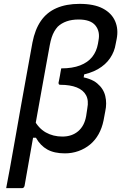

<svg xmlns="http://www.w3.org/2000/svg" viewBox="-20 -784 640 994"><path d="M516 -160Q508 -121 490.5 -89.5Q473 -58 446.5 -36Q420 -14 386.5 -2Q353 10 316 10Q261 10 225 -10Q189 -30 166 -71H138L155 -166Q179 -120 217 -98.5Q255 -77 303 -77Q352 -77 384.5 -104.5Q417 -132 426 -183L432 -223Q440 -264 425.5 -291Q411 -318 377 -331.5Q343 -345 292 -345Q287 -345 285 -347.5Q283 -350 283 -356Q284 -359 285 -365Q286 -371 287.5 -378Q289 -385 290.5 -393.5Q292 -402 293.5 -411.5Q295 -421 297 -430Q355 -430 395 -445.5Q435 -461 457.5 -489.5Q480 -518 487 -557L490 -575Q499 -621 474 -652Q449 -683 387 -683Q352 -683 325 -673.5Q298 -664 279 -646Q269 -635 261 -621Q253 -607 247.5 -590Q242 -573 238 -552Q229 -502 218 -442.5Q207 -383 195.5 -318Q184 -253 172 -187Q160 -121 148.5 -56Q137 9 126.5 68.5Q116 128 107 179Q106 182 104.5 184.5Q103 187 100.5 188.5Q98 190 94 190Q74 190 53.5 190Q33 190 12 190Q17 165 21.5 139.5Q26 114 31 89Q48 -6 62 -85Q76 -164 89 -238Q102 -312 116.5 -390.5Q131 -469 148 -564Q161 -631 191.5 -675.5Q222 -720 272.5 -742Q323 -764 392 -764Q467 -764 512.5 -740Q558 -716 576 -674.5Q594 -633 584 -582L579 -557Q573 -517 550 -483Q527 -449 487 -426Q447 -403 387 -393L420 -423L409 -359L386 -388Q450 -380 483 -352.5Q516 -325 525 -287Q534 -249 525 -208Z"/></svg>

Font: RecMonoLinear Nerd Font Mono
Style: Italic
Weight: 400
Italic angle: -10°
Monospace: yes
Version: Version 1.085; ttfautohint (v1.8.4.7-5d5b);Nerd Fonts 3.2.1